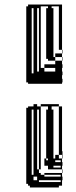

<svg xmlns="http://www.w3.org/2000/svg" viewBox="-20 -820 336 848"><path d="M256 -56H254V-72H192V-88H176V-120H184V-112H192V-120H184V-336H192V-350H160V-360H240V-350H254V-152H256V-120H254V-136H240V-120H254V-104H256V-88H254V-72H256ZM128 -40V-336H120V-48H128V-24H144V-40ZM152 -752V-784H144V-752ZM152 -720V-752H144V-720ZM152 -688V-720H144V-688ZM152 -656V-688H144V-656ZM152 -624V-656H144V-624ZM152 -592V-624H144V-592ZM152 -560V-592H144V-560ZM152 -528V-560H144V-528ZM256 -552H254V-568H224V-584H254V-568H256ZM224 -552H192V-560H184V-784H192V-792H160V-520H176V-504H224V-520H176V-536H224ZM152 -528H144V-504H152ZM120 -496H128V-784H120ZM104 -450V-456H96V-792H104V-800H254V-600H256V-584H254V-600H240V-792H208V-784H216V-568H224V-552H254V-536H256V-520H254V-504H256V-488H254V-472H256V-456H254V-450ZM152 -304V-336H144V-304ZM152 -272V-304H144V-272ZM152 -240V-272H144V-240ZM152 -208V-240H144V-208ZM152 -176V-208H144V-176ZM152 -144V-176H144V-144ZM216 -336V-120H224V-136H240V-350H208V-336ZM152 -112V-144H144V-112ZM152 -80V-112H144V-80ZM248 -112H224V-104H248ZM248 -80V-88H216V-80ZM248 -16V-24H152V-16ZM104 0V-8H96V-344H104V-350H128V-360H144V-350H160V-72H152V-80H144V-72H152V-56H160V-48H176V-40H248V-48H176V-56H254V-40H256V-24H254V0H240V8H112V0Z"/></svg>

Font: Rubik Broken Fax
Style: Regular
Weight: 400
Designer: Hubert and Fischer, NaN
Foundry: Hubert and Fischer, NaN
Version: Version 2.201